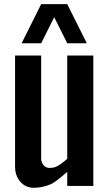

<svg xmlns="http://www.w3.org/2000/svg" viewBox="-20 -891 524 920"><path d="M52.2 -92.3V-625H177.2V-130.4Q177.7 -110.8 189.5 -98.6Q201.2 -86.4 215.8 -86.4Q230.5 -86.4 240.2 -88.9Q250 -91.8 259.8 -97.7Q269.5 -103.5 274.4 -107.4Q280.3 -111.3 290 -119.6Q299.8 -128.4 302.2 -130.4V-625H427.2V0H302.2V-67.4Q244.1 -17.1 224.6 -8.8Q182.6 8.8 142.1 8.8Q102.1 8.8 77.1 -20.5Q52.2 -49.8 52.2 -92.3ZM239.7 -808.6 177.2 -683.6H83.5L177.2 -871.1H302.2L396 -683.6H302.2Z"/></svg>

Font: Oswald
Style: Book
Weight: 400
Designer: vernon adams
Foundry: vernon adams
Version: Version 1.000